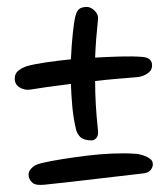

<svg xmlns="http://www.w3.org/2000/svg" viewBox="-20 -610 477 547"><path d="M259 -240Q261 -225 255 -217.5Q249 -210 241 -210Q219 -210 209 -219.5Q199 -229 196 -244Q189 -274 186 -306.5Q183 -339 182 -371Q142 -366 110.5 -361.5Q79 -357 68 -355Q51 -352 36.5 -360.5Q22 -369 22 -386Q22 -400 31.5 -408Q41 -416 55 -421Q75 -427 108.5 -432Q142 -437 182 -441Q184 -484 187.5 -516Q191 -548 194 -561Q199 -584 212.5 -588Q226 -592 235 -589Q246 -585 253.5 -575Q261 -565 259 -553Q256 -525 254 -498.5Q252 -472 251 -446Q288 -448 323 -449Q358 -450 384 -448Q416 -446 413 -420Q412 -408 398.5 -399.5Q385 -391 368 -390Q345 -388 314 -385.5Q283 -383 251 -379Q251 -345 253 -311Q255 -277 259 -240ZM388 -116Q317 -108 251 -100Q185 -92 109 -84Q83 -81 73.5 -88.5Q64 -96 62 -107Q60 -117 64.5 -124Q69 -131 75 -135.5Q81 -140 87.5 -142Q94 -144 97 -145Q122 -151 156.5 -156.5Q191 -162 227.5 -166.5Q264 -171 300 -172.5Q336 -174 364 -172Q368 -172 376 -170.5Q384 -169 392 -166Q400 -163 407 -158Q414 -153 415 -146Q417 -138 411 -128Q405 -118 388 -116Z"/></svg>

Font: Nanum Pen
Style: Regular
Weight: 400
Designer: Doo-yul Kwak; Hyunghwan Choi; Nicolas Noh;
Foundry: NHN Corporation
Version: Version 1.10